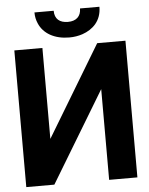

<svg xmlns="http://www.w3.org/2000/svg" viewBox="-60 -946 772 995"><g transform="rotate(-5 326.5 -449.0)"><path d="M36 0H182L467 -472V0H614V-711H467L182 -238V-711H36ZM157 -898C157 -877 161 -858 169 -840C192 -786 249 -753 326 -753C351 -753 374 -757 395 -764C450 -783 495 -825 495 -898H394C394 -857 369 -834 326 -834C283 -834 257 -855 257 -898Z"/></g></svg>

Font: Asimov Pro
Style: Bd
Weight: 700
Designer: Google
Version: Version 2.000980; 2014